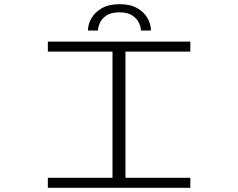

<svg xmlns="http://www.w3.org/2000/svg" viewBox="-20 -899 1140 919"><path d="M209 0V-48H518.5V-652H209V-700H891V-652H580.5V-48H891V0ZM552.5 -879Q603.5 -879 636.8 -860Q670 -841 686.2 -812Q702.5 -783 702.5 -753H654.5Q654.5 -768 645.5 -788.5Q636.5 -809 614 -824.5Q591.5 -840 551.5 -840Q511 -840 488.8 -824.5Q466.5 -809 457.8 -788.5Q449 -768 449 -753H401Q401 -783 417.8 -812Q434.5 -841 468 -860Q501.5 -879 552.5 -879Z"/></svg>

Font: Trispace Expanded ExtraLight
Style: Regular
Weight: 200
Width: 7
Designer: Tyler Finck
Foundry: Etcetera Type Company
Version: Version 1.210; ttfautohint (v1.8.3)